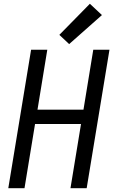

<svg xmlns="http://www.w3.org/2000/svg" viewBox="-20 -999 616 1019"><path d="M24 0H110L166 -341H410L354 0H440L561 -735H475L423 -417H179L231 -735H145ZM347 -765 521 -919 457 -979 295 -814Z"/></svg>

Font: Iosevka Sparkle Oblique
Style: Regular
Weight: 400
Italic angle: -9°
Designer: Belleve Invis
Foundry: Belleve Invis
Version: Version 4.5.0; ttfautohint (v1.8.3)